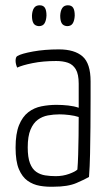

<svg xmlns="http://www.w3.org/2000/svg" viewBox="-20 -697 412 727"><path d="M183 10Q156 11 130.5 6.5Q105 2 84.5 -12.5Q64 -27 51.5 -56.5Q39 -86 39 -138Q39 -191 52 -223Q65 -255 87 -272Q109 -289 137 -294.5Q165 -300 194 -300Q216 -300 238.5 -297.5Q261 -295 278 -289Q278 -289 278 -306Q278 -323 278 -344.5Q278 -366 278 -380Q278 -416 267 -434.5Q256 -453 237 -459.5Q218 -466 193 -466Q143 -466 103.5 -458Q64 -450 45 -441Q42 -448 40.5 -454.5Q39 -461 39 -467Q39 -473 40.5 -478Q42 -483 46 -485Q61 -494 105 -502Q149 -510 203 -510Q262 -510 292.5 -483.5Q323 -457 323 -389V-327Q323 -270 322.5 -216Q322 -162 321 -114Q320 -66 317 -27Q302 -18 269.5 -4Q237 10 183 10ZM191 -30Q218 -30 241.5 -38.5Q265 -47 273 -55Q275 -78 276 -111.5Q277 -145 277.5 -182.5Q278 -220 278 -254Q263 -259 242.5 -261.5Q222 -264 206 -264Q183 -264 161.5 -260Q140 -256 123 -243.5Q106 -231 95.5 -206Q85 -181 85 -139Q85 -101 93.5 -79Q102 -57 117 -46.5Q132 -36 151 -33Q170 -30 191 -30ZM127 -598Q113 -599 107 -608.5Q101 -618 101 -638Q102 -657 109 -667Q116 -677 130 -677Q144 -677 150 -667.5Q156 -658 156 -638Q155 -619 148.5 -608.5Q142 -598 127 -598ZM234 -598Q220 -599 214 -608.5Q208 -618 208 -638Q209 -657 216 -667Q223 -677 237 -677Q251 -677 257 -667.5Q263 -658 263 -638Q262 -619 255.5 -608.5Q249 -598 234 -598Z"/></svg>

Font: Yanone Kaffeesatz Light
Style: Regular
Weight: 300
Designer: Yanone (Cyrillic: Daniel Pouzeot, Huerta Tipografica, and Cyreal)
Foundry: Yanone
Version: Version 2.003